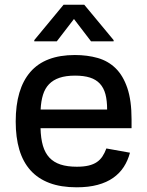

<svg xmlns="http://www.w3.org/2000/svg" viewBox="-20 -787 627 818"><path d="M46.9 -269.2Q46.9 -408.4 109.4 -480.5Q171.9 -552.6 299 -552.6Q351.9 -552.6 396.3 -540Q440.7 -527.3 472.7 -496.1Q504.6 -464.8 522.5 -411.9Q540.5 -359 540.5 -278.4V-240.8H152.7Q153.8 -197.4 162.8 -166.4Q171.9 -135.3 190.5 -115.4Q209.2 -95.5 237.9 -86.1Q266.7 -76.7 307.5 -76.7Q337 -76.7 357.6 -81.7Q378.2 -86.6 392.6 -96.4Q407 -106.2 416.5 -120.7Q426.1 -135.3 433.2 -154.5L533.7 -136.4Q524.9 -103 507.3 -75.8Q489.7 -48.7 462.2 -29.3Q434.7 -9.9 396.1 0.5Q357.6 11 306.5 11Q239.3 11 190.5 -7.5Q141.7 -25.9 109.7 -61.6Q77.8 -97.3 62.3 -149.5Q46.9 -201.7 46.9 -269.2ZM436.4 -320.3Q436.4 -358.3 429.2 -385.7Q421.9 -413 405.5 -430.6Q389.2 -448.2 363.3 -456.5Q337.4 -464.8 299.7 -464.8Q260.7 -464.8 233.5 -455.6Q206.3 -446.4 188.9 -428.3Q171.5 -410.2 163.2 -383.2Q154.8 -356.2 153.1 -320.3ZM250.7 -766.7H339.1L464.1 -616.1V-610.8H367.9L295.1 -706L221.9 -610.8H126.1V-616.1Z"/></svg>

Font: Cannonade Med
Style: Regular
Weight: 500
Designer: Rasmus Andersson
Foundry: rsms
Version: Version 3.012;git-f93a4a705